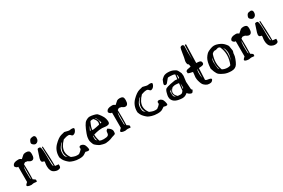

<svg xmlns="http://www.w3.org/2000/svg" viewBox="88 -1710 4080 2771"><g transform="rotate(-30 2128.0 -324.5)"><path d="M140.6 -213.4C141.6 -251.1 145.5 -278.6 152.3 -295.9C151.7 -260.4 151.4 -224.8 151.4 -189C151.4 -153.2 151.7 -117.4 152.3 -81.5C147.5 -88.7 144.4 -95.7 143.1 -102.5ZM223.6 -332H232.4C235 -332 242.2 -327.6 253.9 -318.8C265.6 -310.1 278 -305.7 291 -305.7C324.2 -305.7 340.8 -332.7 340.8 -386.7C340.8 -416 335.1 -434.6 323.7 -442.4C312.3 -450.2 297 -454.1 277.6 -454.1C258.2 -454.1 243.2 -450.8 232.4 -444.3H231.9L179.2 -397.9L166.5 -407.2C156.1 -414.4 146.5 -418 137.7 -418H124C76.5 -418 46.7 -405.4 34.7 -380.4C31.7 -373.9 30.3 -368.3 30.3 -363.8C30.3 -359.2 34.7 -352.1 43.7 -342.5C52.7 -332.9 62.2 -328.1 72.3 -328.1H79.1V-74.2L61.5 -58.1C50.5 -48 44.9 -39.4 44.9 -32.2V-30.8L45.4 -29.8C50.9 -19.4 62.3 -12.8 79.3 -10C96.4 -7.2 107.8 -5.9 113.5 -5.9C119.2 -5.9 127.9 -7.3 139.6 -10.3C144.2 -11.6 150.1 -12.2 157.2 -12.2C168.3 -12.2 182.5 -10.7 199.7 -7.8H200.7C205.2 -7.8 207.5 -15.5 207.5 -30.8L207 -37.1C206.7 -38.1 206.1 -39.2 205.3 -40.5C204.5 -41.8 203.7 -43.1 202.9 -44.2C202.1 -45.3 196.9 -49 187.5 -55.2C178.1 -61.4 171.9 -65.4 168.9 -67.4C170.2 -109 170.9 -150.7 170.9 -192.4C170.9 -234 170.2 -276 168.9 -318.4C184.6 -330.7 195.3 -336.9 201.2 -336.9Z M496.1 -597.7C490.2 -600.3 485.9 -601.4 483.2 -601.1C480.4 -600.7 476.7 -600.3 472.2 -599.6C467.6 -599 461.6 -598.1 454.1 -597.2C446.6 -596.2 439.5 -593.5 432.9 -589.1C426.2 -584.7 419.9 -576.2 414.1 -563.5C408.2 -550.8 405.3 -540.2 405.3 -531.7C405.3 -523.3 410.2 -514.6 420.2 -505.9C430.1 -497.1 438.7 -491.6 446 -489.5C453.4 -487.4 458.9 -486.3 462.6 -486.3C466.4 -486.3 472.7 -488.4 481.7 -492.4C490.6 -496.5 498.7 -503.7 505.9 -514.2C513 -524.6 516.6 -539.6 516.6 -559.1C516.6 -578.6 509.8 -591.5 496.1 -597.7ZM602.5 -37.1V-66.9L543.9 -73.7L543 -155.3C542.3 -209.6 538.2 -292 530.8 -402.3C530.8 -404.3 528.2 -405.2 523.2 -405C518.1 -404.9 515.6 -403.8 515.6 -401.9C517.6 -296.1 521.8 -189.9 528.3 -83.5L516.1 -97.7C513.2 -105.5 511.7 -142.9 511.7 -210V-243.2C511.7 -335.6 506.5 -390.6 496.1 -408.2C492.8 -414.1 484.2 -417 470.2 -417C456.2 -417 448.2 -412.4 446.3 -403.1C444.3 -393.8 436.4 -369.5 422.4 -330.3C408.4 -291.1 401.4 -265.4 401.4 -253.2C401.4 -241 402.5 -232.7 404.8 -228.5C407.1 -224.3 409.6 -221.3 412.4 -219.5C415.1 -217.7 417.9 -216.3 420.7 -215.3C423.4 -214.4 426.2 -213.5 429 -212.9C431.7 -212.2 433.9 -211.8 435.5 -211.4C437.2 -211.1 439.4 -210.6 442.1 -210C444.9 -209.3 446.3 -204.1 446.3 -194.3C446.3 -184.6 445.1 -176.2 442.9 -169.2C440.6 -162.2 439.5 -146.7 439.5 -122.8C439.5 -98.9 443.9 -77 452.9 -57.1C461.8 -37.3 475.9 -22.8 495.1 -13.7C514.3 -4.6 530.9 0 544.9 0C583.3 0 602.5 -12.4 602.5 -37.1Z M931.2 -360.4C945.1 -360.4 956.4 -354.8 964.8 -343.8C973.3 -332.7 982.1 -327.1 991.2 -327.1H993.7L994.6 -328.1C1002.4 -328.8 1011.1 -332.2 1020.5 -338.4C1029.9 -344.6 1038.3 -354.1 1045.7 -366.9C1053 -379.8 1056.6 -391.5 1056.6 -402.1C1056.6 -412.7 1041.7 -418 1011.7 -418H1011.2L982.9 -414.1C968.9 -414.7 953.5 -417.6 936.5 -422.9C919.6 -428.1 908.8 -430.7 904.1 -430.7C899.3 -430.7 879.7 -425.7 845.2 -415.8C810.7 -405.8 771 -378.1 726.1 -332.5C681.5 -286.6 659.2 -230 659.2 -162.6C659.2 -156.4 659.7 -150.4 660.6 -144.5C661.6 -138.7 666.5 -127 675.3 -109.4C684.1 -91.8 697.3 -74.3 715.1 -56.9C732.8 -39.5 746.7 -27.8 756.8 -21.7C766.9 -15.7 785.3 -8.5 812 0C838.7 8.5 870.6 12.7 907.7 12.7C944.8 12.7 972.7 6.1 991.2 -7.1C1009.8 -20.3 1020.4 -27.3 1023.2 -28.3C1026 -29.3 1028.3 -29.8 1030.3 -29.8C1032.2 -29.8 1036.1 -28.5 1041.7 -25.9C1047.4 -23.3 1057 -22 1070.6 -22C1084.1 -22 1090.8 -27.8 1090.8 -39.6C1090.8 -48 1088.1 -62.5 1082.8 -83C1077.4 -103.5 1068.4 -119.2 1055.7 -130.1C1043 -141 1029 -146.5 1013.7 -146.5H1012.7C1004.2 -146.5 997.6 -144.2 992.7 -139.6C987.8 -135.1 985.4 -130.1 985.4 -124.8C985.4 -119.4 986 -114.1 987.3 -108.9L983.4 -95.2C981.4 -91.6 973.7 -83.7 960.2 -71.5C946.7 -59.3 937.3 -52 932.1 -49.6C926.9 -47.1 915.3 -45.9 897.2 -45.9C879.2 -45.9 860.7 -49.6 841.8 -56.9C822.9 -64.2 811.2 -68.8 806.6 -70.8C778.6 -107.3 764.6 -144.2 764.6 -181.6C764.6 -233.4 791.5 -286.6 845.2 -341.3C846.5 -341.6 856.5 -344.9 875.2 -351.1C894 -357.3 911.3 -360.4 927.2 -360.4ZM806.2 -323.2C761.2 -274.7 738.8 -227.4 738.8 -181.2C738.8 -151.2 748.2 -121.7 767.1 -92.8C759.9 -98 751.4 -106 741.5 -116.7C731.5 -127.4 726.6 -149.6 726.6 -183.1C726.6 -216.6 735.3 -245.4 752.7 -269.5C770.1 -293.6 781.8 -307.8 787.8 -312C793.9 -316.2 800 -320 806.2 -323.2Z M1267.6 -253.9C1275.1 -292.3 1283.9 -321.6 1293.9 -341.8C1302.7 -359.4 1307.1 -369.5 1307.1 -372.1C1307.1 -372.7 1307 -373 1306.6 -373C1307.3 -373.7 1309.8 -375.7 1314.2 -378.9C1318.6 -382.2 1326.4 -383.8 1337.6 -383.8C1348.9 -383.8 1356.8 -383.6 1361.3 -383.3C1387.4 -356.3 1400.4 -330.2 1400.4 -305.2C1400.4 -293.5 1397.6 -282.1 1392.1 -271C1379.4 -268.4 1361.1 -264.6 1337.2 -259.5C1313.2 -254.5 1298 -252 1291.5 -252C1285 -252 1277 -252.6 1267.6 -253.9ZM1351.1 -56.6H1343.8C1319 -57 1298.7 -60.7 1282.7 -67.9C1268.4 -105 1261.1 -143.1 1260.7 -182.1C1261.4 -182.5 1276.7 -186.5 1306.6 -194.3C1336.6 -202.1 1369.5 -206.1 1405.3 -206.1L1471.7 -199.2C1494.5 -199.2 1510.1 -202.6 1518.6 -209.2C1527 -215.9 1531.2 -226.6 1531.2 -241.2C1531.2 -255.9 1528.7 -273.4 1523.7 -293.9C1518.6 -314.5 1506.8 -337.7 1488.3 -363.8C1469.7 -389.8 1456.2 -406.1 1447.8 -412.6C1439.3 -419.1 1422.4 -425.4 1397.2 -431.4C1372 -437.4 1349.7 -440.4 1330.3 -440.4C1311 -440.4 1288.2 -431.7 1262 -414.3C1235.8 -396.9 1205.9 -342.3 1172.4 -250.5C1162.3 -222.2 1157.1 -202.1 1156.7 -190.4L1154.3 -166V-148.9C1154.3 -140.1 1157.1 -127.1 1162.6 -109.9L1177.7 -71.8C1185.2 -61 1197.8 -49.2 1215.6 -36.4C1233.3 -23.5 1246.7 -15.1 1255.9 -11C1265 -6.9 1279.6 -2.6 1299.8 2C1320 6.5 1335.4 8.8 1345.9 8.8C1356.5 8.8 1372.8 6.6 1394.8 2.2C1416.7 -2.2 1433.9 -7.3 1446.3 -13.2C1458.7 -19 1474.1 -24.3 1492.7 -29.1C1511.2 -33.8 1522 -39.1 1524.9 -45.2C1527.8 -51.2 1529.3 -64.3 1529.3 -84.5C1529.3 -104.7 1517.9 -124.2 1495.1 -143.1L1494.6 -143.6L1466.3 -162.6L1450.2 -148.9C1441.7 -142.1 1437.2 -128.7 1436.5 -108.6C1435.9 -88.6 1429 -75 1416 -67.6C1403 -60.3 1381.3 -56.6 1351.1 -56.6ZM1269.5 -329.1C1259.8 -304.7 1252.4 -280.8 1247.6 -257.3C1241 -258.6 1236.5 -259.9 1233.9 -261.2C1236.2 -267.4 1241.5 -278.4 1249.8 -294.2C1258.1 -310 1264.6 -321.6 1269.5 -329.1ZM1233.4 -129.4V-175.3L1239.7 -176.8C1240.4 -146.8 1245.3 -117.5 1254.4 -88.9C1244 -99 1237.9 -106.2 1236.1 -110.6C1234.3 -115 1233.4 -121.3 1233.4 -129.4ZM1391.1 -378.9C1395 -377.9 1400.5 -371.9 1407.5 -360.8C1414.5 -349.8 1424.8 -323.9 1438.5 -283.2C1434.9 -281.6 1430.5 -280.1 1425.3 -278.8L1415.5 -276.4C1419.4 -285.8 1421.4 -295.4 1421.4 -305.2C1421.4 -329.3 1409 -354.5 1384.3 -380.9C1384.9 -380.5 1387.2 -379.9 1391.1 -378.9Z M1703.1 -213.4C1704.1 -251.1 1708 -278.6 1714.8 -295.9C1714.2 -260.4 1713.9 -224.8 1713.9 -189C1713.9 -153.2 1714.2 -117.4 1714.8 -81.5C1710 -88.7 1706.9 -95.7 1705.6 -102.5ZM1786.1 -332H1794.9C1797.5 -332 1804.7 -327.6 1816.4 -318.8C1828.1 -310.1 1840.5 -305.7 1853.5 -305.7C1886.7 -305.7 1903.3 -332.7 1903.3 -386.7C1903.3 -416 1897.6 -434.6 1886.2 -442.4C1874.8 -450.2 1859.5 -454.1 1840.1 -454.1C1820.7 -454.1 1805.7 -450.8 1794.9 -444.3H1794.4L1741.7 -397.9L1729 -407.2C1718.6 -414.4 1709 -418 1700.2 -418H1686.5C1639 -418 1609.2 -405.4 1597.2 -380.4C1594.2 -373.9 1592.8 -368.3 1592.8 -363.8C1592.8 -359.2 1597.2 -352.1 1606.2 -342.5C1615.2 -332.9 1624.7 -328.1 1634.8 -328.1H1641.6V-74.2L1624 -58.1C1613 -48 1607.4 -39.4 1607.4 -32.2V-30.8L1607.9 -29.8C1613.4 -19.4 1624.8 -12.8 1641.8 -10C1658.9 -7.2 1670.3 -5.9 1676 -5.9C1681.7 -5.9 1690.4 -7.3 1702.1 -10.3C1706.7 -11.6 1712.6 -12.2 1719.7 -12.2C1730.8 -12.2 1745 -10.7 1762.2 -7.8H1763.2C1767.7 -7.8 1770 -15.5 1770 -30.8L1769.5 -37.1C1769.2 -38.1 1768.6 -39.2 1767.8 -40.5C1767 -41.8 1766.2 -43.1 1765.4 -44.2C1764.6 -45.3 1759.4 -49 1750 -55.2C1740.6 -61.4 1734.4 -65.4 1731.4 -67.4C1732.7 -109 1733.4 -150.7 1733.4 -192.4C1733.4 -234 1732.7 -276 1731.4 -318.4C1747.1 -330.7 1757.8 -336.9 1763.7 -336.9Z M2232.9 -360.4C2246.9 -360.4 2258.1 -354.8 2266.6 -343.8C2275.1 -332.7 2283.9 -327.1 2293 -327.1H2295.4L2296.4 -328.1C2304.2 -328.8 2312.8 -332.2 2322.3 -338.4C2331.7 -344.6 2340.1 -354.1 2347.4 -366.9C2354.7 -379.8 2358.4 -391.5 2358.4 -402.1C2358.4 -412.7 2343.4 -418 2313.5 -418H2313L2284.7 -414.1C2270.7 -414.7 2255.2 -417.6 2238.3 -422.9C2221.4 -428.1 2210.5 -430.7 2205.8 -430.7C2201.1 -430.7 2181.5 -425.7 2147 -415.8C2112.5 -405.8 2072.8 -378.1 2027.8 -332.5C1983.2 -286.6 1960.9 -230 1960.9 -162.6C1960.9 -156.4 1961.4 -150.4 1962.4 -144.5C1963.4 -138.7 1968.3 -127 1977.1 -109.4C1985.8 -91.8 1999.1 -74.3 2016.8 -56.9C2034.6 -39.5 2048.5 -27.8 2058.6 -21.7C2068.7 -15.7 2087.1 -8.5 2113.8 0C2140.5 8.5 2172.4 12.7 2209.5 12.7C2246.6 12.7 2274.4 6.1 2293 -7.1C2311.5 -20.3 2322.2 -27.3 2325 -28.3C2327.7 -29.3 2330.1 -29.8 2332 -29.8C2334 -29.8 2337.8 -28.5 2343.5 -25.9C2349.2 -23.3 2358.8 -22 2372.3 -22C2385.8 -22 2392.6 -27.8 2392.6 -39.6C2392.6 -48 2389.9 -62.5 2384.5 -83C2379.2 -103.5 2370.1 -119.2 2357.4 -130.1C2344.7 -141 2330.7 -146.5 2315.4 -146.5H2314.5C2306 -146.5 2299.3 -144.2 2294.4 -139.6C2289.6 -135.1 2287.1 -130.1 2287.1 -124.8C2287.1 -119.4 2287.8 -114.1 2289.1 -108.9L2285.2 -95.2C2283.2 -91.6 2275.5 -83.7 2262 -71.5C2248.5 -59.3 2239.1 -52 2233.9 -49.6C2228.7 -47.1 2217 -45.9 2199 -45.9C2180.9 -45.9 2162.4 -49.6 2143.6 -56.9C2124.7 -64.2 2113 -68.8 2108.4 -70.8C2080.4 -107.3 2066.4 -144.2 2066.4 -181.6C2066.4 -233.4 2093.3 -286.6 2147 -341.3C2148.3 -341.6 2158.3 -344.9 2177 -351.1C2195.7 -357.3 2213.1 -360.4 2229 -360.4ZM2107.9 -323.2C2063 -274.7 2040.5 -227.4 2040.5 -181.2C2040.5 -151.2 2050 -121.7 2068.8 -92.8C2061.7 -98 2053.1 -106 2043.2 -116.7C2033.3 -127.4 2028.3 -149.6 2028.3 -183.1C2028.3 -216.6 2037 -245.4 2054.4 -269.5C2071.9 -293.6 2083.6 -307.8 2089.6 -312C2095.6 -316.2 2101.7 -320 2107.9 -323.2Z M2729 -275.4C2726.4 -273.4 2722.2 -272.5 2716.3 -272.5L2717.8 -288.6L2722.2 -336.9C2729 -328.5 2732.4 -316.9 2732.4 -302.2C2732.4 -287.6 2731.3 -278.6 2729 -275.4ZM2691.4 -213.9C2687.2 -173.8 2683.1 -133.6 2679.2 -93.3C2675 -88.4 2669.2 -81.5 2661.9 -72.8C2654.5 -64 2642.6 -59.6 2626 -59.6C2609.4 -59.6 2595.2 -60.7 2583.5 -63C2555.8 -87.1 2542 -111.3 2542 -135.7C2542 -160.5 2556 -185.4 2584 -210.4C2600.9 -214.4 2611.2 -216.9 2615 -218C2618.7 -219.2 2623.9 -219.7 2630.6 -219.7C2637.3 -219.7 2647.9 -219.1 2662.4 -217.8C2676.8 -216.5 2686.5 -215.2 2691.4 -213.9ZM2800.8 -271.5C2800.8 -274.1 2800.1 -282.2 2798.8 -295.9C2797.5 -309.6 2796.5 -317.5 2795.7 -319.8C2794.8 -322.1 2790 -332.4 2781 -350.8C2772.1 -369.2 2764.2 -381.5 2757.6 -387.7C2750.9 -393.9 2736 -402.3 2712.9 -412.8C2689.8 -423.4 2660.5 -428.7 2625 -428.7C2589.5 -428.7 2562.2 -420.1 2543 -402.8C2540 -400.2 2536.7 -397.3 2533 -394C2529.2 -390.8 2526.5 -388.4 2524.9 -387C2523.3 -385.5 2521.5 -383.9 2519.5 -382.1C2517.6 -380.3 2516.2 -378.8 2515.4 -377.7C2514.6 -376.5 2513.7 -375.1 2512.7 -373.3C2511.7 -371.5 2507.7 -361.7 2500.7 -344C2493.7 -326.3 2490.2 -314.8 2490.2 -309.6C2490.2 -304.4 2491.8 -299.3 2494.9 -294.4C2498 -289.6 2504.1 -287.1 2513.2 -287.1C2522.3 -287.1 2530.3 -290.2 2537.1 -296.4C2543.9 -302.6 2552.6 -313.2 2563 -328.1C2573.4 -343.1 2581.4 -352.9 2586.9 -357.4C2592.4 -362 2596.4 -364.3 2598.6 -364.3H2634.8C2667 -364.3 2691.2 -359.4 2707.5 -349.6C2704.3 -324.5 2701.2 -299.5 2698.2 -274.4L2661.1 -278.3L2581.5 -264.6C2540.9 -255.5 2513.8 -247.2 2500.5 -239.7C2487.1 -232.3 2476.6 -213.6 2468.8 -183.8C2460.9 -154.1 2457 -134 2457 -123.5C2457 -113.1 2457.7 -104.2 2459 -96.7C2468.4 -50.1 2502.8 -20.5 2562 -7.8C2589 -2.6 2612.1 0 2631.1 0C2650.1 0 2668 -4.9 2684.6 -14.6L2714.8 -34.7L2716.3 -35.6C2717.6 -34.3 2719.9 -30.9 2723.1 -25.4C2726.4 -19.9 2734.4 -13.4 2747.1 -6.1C2759.8 1.2 2769.9 4.9 2777.3 4.9H2778.3C2788.1 4.9 2796.1 -1.1 2802.2 -13.2L2814.5 -34.7L2806.6 -40C2800.8 -45.9 2797.5 -52.2 2796.9 -59.1L2789.1 -178.2ZM2697.8 -111.3C2701.3 -140.3 2704.8 -169.1 2708 -197.8C2710 -189.6 2710.9 -176.7 2710.9 -158.9C2710.9 -141.2 2710.7 -130.7 2710.2 -127.4C2709.7 -124.2 2705.6 -118.8 2697.8 -111.3ZM2556.6 -199.7C2536.8 -177.6 2526.9 -155.8 2526.9 -134.3C2526.9 -112.8 2537.1 -91.5 2557.6 -70.3C2543.3 -75.8 2533.5 -81.9 2528.3 -88.6C2523.1 -95.3 2520.5 -110 2520.5 -132.8V-171.9Z M3134.8 -299.8V-300.3C3133.1 -314.9 3127.6 -324.9 3118.2 -330.1C3108.7 -335.3 3096.3 -338.3 3080.8 -339.1C3065.3 -339.9 3055.7 -340.5 3051.8 -340.8C3055.3 -441.7 3057.9 -543.1 3059.6 -645C3059.6 -648.6 3056.1 -650.5 3049.1 -650.6C3042.1 -650.8 3038.4 -649.1 3038.1 -645.5C3033.9 -567.4 3030.3 -488.9 3027.3 -410.2C3027.3 -426.4 3026.9 -448.4 3025.9 -476.1C3024.9 -503.7 3024.4 -527.3 3024.4 -546.9L3027.3 -632.8V-633.3C3026.7 -642.7 3023.9 -650.2 3019 -655.8C3014.2 -661.3 3007.5 -664.1 2999 -664.1H2998.5C2986.5 -663.4 2977.1 -659.2 2970.2 -651.4L2969.7 -650.9C2964.2 -642.1 2957.8 -612.7 2950.4 -562.7C2943.1 -512.8 2937.3 -481 2933.1 -467.5C2928.9 -454 2926.8 -442.4 2926.8 -432.6V-419.4C2928.1 -406.7 2930.3 -396.9 2933.6 -389.9C2936.8 -382.9 2942.1 -379.2 2949.2 -378.9L2955.1 -344.7C2955.1 -340.5 2954.9 -337.6 2954.6 -335.9L2894 -324.2L2871.1 -310.1V-273.9L2874 -272.5C2889.6 -264.6 2905.6 -259.8 2921.9 -257.8C2938.2 -255.9 2946.6 -252.8 2947.3 -248.5L2942.9 -205.6C2939.9 -190.6 2938.5 -178.1 2938.5 -168C2938.5 -157.9 2939.3 -146.2 2940.9 -132.8C2942.5 -119.5 2946.9 -102.3 2953.9 -81.3C2960.9 -60.3 2968.1 -44.8 2975.6 -34.7C2983.1 -24.6 2995 -14 3011.5 -2.9C3027.9 8.1 3045.2 13.7 3063.5 13.7C3081.7 13.7 3094.2 12.4 3100.8 9.8C3107.5 7.2 3114.5 2 3121.8 -5.9C3129.2 -13.7 3132.8 -20.8 3132.8 -27.1C3132.8 -33.4 3127.4 -38.6 3116.5 -42.5C3105.6 -46.4 3092 -49.2 3075.9 -51C3059.8 -52.8 3047.9 -57.9 3040 -66.4C3043.3 -130.2 3046.2 -194.2 3048.8 -258.3L3064.9 -259.3C3093.9 -260.6 3113 -264 3122.1 -269.5C3131.2 -275.1 3135.7 -284 3135.7 -296.4V-297.4ZM3014.6 -234.9 3020 -257.3H3022.5C3021.2 -208.5 3020 -159.7 3019 -110.8C3015.8 -124.2 3013.6 -138.3 3012.5 -153.3C3011.3 -168.3 3010.7 -182.9 3010.7 -197C3010.7 -211.2 3012 -223.8 3014.6 -234.9ZM3026.4 -376C3026 -364.9 3025.6 -353.7 3024.9 -342.3H3023.9Z M3296.9 -98.1C3288.7 -106.9 3284.1 -113.1 3283 -116.7C3281.8 -120.3 3279.6 -134.9 3276.4 -160.6L3272.5 -236.3C3273.1 -254.9 3279.6 -274.3 3292 -294.4C3283.5 -263.2 3279.3 -231 3279.3 -198C3279.3 -165 3285.2 -131.7 3296.9 -98.1ZM3325.7 -335.9C3335.1 -346 3343.8 -353.1 3351.8 -357.2C3359.8 -361.2 3366 -363.3 3370.6 -363.3L3390.1 -362.3L3432.6 -374C3440.1 -374 3450.2 -370.6 3462.9 -363.8C3484.4 -318.2 3495.1 -270.7 3495.1 -221.2C3495.1 -171.7 3484 -120.1 3461.9 -66.4C3447.9 -59.2 3432.8 -55.7 3416.5 -55.7H3413.6C3380.7 -55.7 3351.2 -63 3325.2 -77.6C3308.9 -118 3300.8 -159.7 3300.8 -202.9C3300.8 -246 3309.1 -290.4 3325.7 -335.9ZM3496.1 -334.5C3498.7 -331.2 3503.4 -324.1 3510.3 -313C3517.1 -301.9 3522.5 -283.2 3526.4 -256.8L3527.3 -238.3C3527.3 -215.5 3523.8 -192.1 3516.6 -168.2C3509.4 -144.3 3503.7 -127.3 3499.5 -117.2C3510.3 -154 3515.6 -190.5 3515.6 -226.8C3515.6 -263.1 3509.1 -299 3496.1 -334.5ZM3398.7 -430.7C3378.3 -430.7 3356 -425.5 3331.5 -415.3C3307.1 -405 3290.2 -396.6 3280.8 -390.1C3271.3 -383.6 3259.7 -371.7 3245.8 -354.5C3232 -337.2 3221.4 -318.8 3214.1 -299.3C3206.8 -279.8 3200.8 -254.6 3196.3 -223.6L3191.4 -165.5L3211.4 -108.4C3223.5 -78.5 3237.1 -57.4 3252.4 -45.2C3267.7 -33 3291 -19.9 3322.3 -6.1C3353.5 7.7 3392 14.6 3437.7 14.6C3483.5 14.6 3516.6 -2.4 3537.1 -36.6C3548.5 -55.2 3559.5 -78.7 3570.1 -107.2C3580.6 -135.7 3585.9 -157.3 3585.9 -172.1C3585.9 -186.9 3587.9 -198.7 3591.8 -207.5C3595.7 -216.3 3597.7 -225.6 3597.7 -235.4L3585 -315.4C3582.7 -322.3 3575.3 -333.3 3562.7 -348.6C3550.2 -363.9 3536.9 -376.8 3522.9 -387.2C3509 -397.6 3489.8 -407.5 3465.6 -416.7C3441.3 -426 3419 -430.7 3398.7 -430.7Z M3764.6 -213.4C3765.6 -251.1 3769.5 -278.6 3776.4 -295.9C3775.7 -260.4 3775.4 -224.8 3775.4 -189C3775.4 -153.2 3775.7 -117.4 3776.4 -81.5C3771.5 -88.7 3768.4 -95.7 3767.1 -102.5ZM3847.7 -332H3856.4C3859 -332 3866.2 -327.6 3877.9 -318.8C3889.6 -310.1 3902 -305.7 3915 -305.7C3948.2 -305.7 3964.8 -332.7 3964.8 -386.7C3964.8 -416 3959.1 -434.6 3947.8 -442.4C3936.4 -450.2 3921 -454.1 3901.6 -454.1C3882.2 -454.1 3867.2 -450.8 3856.4 -444.3H3856L3803.2 -397.9L3790.5 -407.2C3780.1 -414.4 3770.5 -418 3761.7 -418H3748C3700.5 -418 3670.7 -405.4 3658.7 -380.4C3655.8 -373.9 3654.3 -368.3 3654.3 -363.8C3654.3 -359.2 3658.8 -352.1 3667.7 -342.5C3676.7 -332.9 3686.2 -328.1 3696.3 -328.1H3703.1V-74.2L3685.5 -58.1C3674.5 -48 3668.9 -39.4 3668.9 -32.2V-30.8L3669.4 -29.8C3675 -19.4 3686.3 -12.8 3703.4 -10C3720.5 -7.2 3731.9 -5.9 3737.5 -5.9C3743.2 -5.9 3752 -7.3 3763.7 -10.3C3768.2 -11.6 3774.1 -12.2 3781.2 -12.2C3792.3 -12.2 3806.5 -10.7 3823.7 -7.8H3824.7C3829.3 -7.8 3831.5 -15.5 3831.5 -30.8L3831.1 -37.1C3830.7 -38.1 3830.2 -39.2 3829.3 -40.5C3828.5 -41.8 3827.7 -43.1 3826.9 -44.2C3826.1 -45.3 3821 -49 3811.5 -55.2C3802.1 -61.4 3795.9 -65.4 3793 -67.4C3794.3 -109 3794.9 -150.7 3794.9 -192.4C3794.9 -234 3794.3 -276 3793 -318.4C3808.6 -330.7 3819.3 -336.9 3825.2 -336.9Z M4120.1 -597.7C4114.3 -600.3 4109.9 -601.4 4107.2 -601.1C4104.4 -600.7 4100.7 -600.3 4096.2 -599.6C4091.6 -599 4085.6 -598.1 4078.1 -597.2C4070.6 -596.2 4063.6 -593.5 4056.9 -589.1C4050.2 -584.7 4043.9 -576.2 4038.1 -563.5C4032.2 -550.8 4029.3 -540.2 4029.3 -531.7C4029.3 -523.3 4034.3 -514.6 4044.2 -505.9C4054.1 -497.1 4062.7 -491.6 4070.1 -489.5C4077.4 -487.4 4082.9 -486.3 4086.7 -486.3C4090.4 -486.3 4096.8 -488.4 4105.7 -492.4C4114.7 -496.5 4122.7 -503.7 4129.9 -514.2C4137 -524.6 4140.6 -539.6 4140.6 -559.1C4140.6 -578.6 4133.8 -591.5 4120.1 -597.7ZM4226.6 -37.1V-66.9L4168 -73.7L4167 -155.3C4166.3 -209.6 4162.3 -292 4154.8 -402.3C4154.8 -404.3 4152.3 -405.2 4147.2 -405C4142.2 -404.9 4139.6 -403.8 4139.6 -401.9C4141.6 -296.1 4145.8 -189.9 4152.3 -83.5L4140.1 -97.7C4137.2 -105.5 4135.7 -142.9 4135.7 -210V-243.2C4135.7 -335.6 4130.5 -390.6 4120.1 -408.2C4116.9 -414.1 4108.2 -417 4094.2 -417C4080.2 -417 4072.3 -412.4 4070.3 -403.1C4068.4 -393.8 4060.4 -369.5 4046.4 -330.3C4032.4 -291.1 4025.4 -265.4 4025.4 -253.2C4025.4 -241 4026.5 -232.7 4028.8 -228.5C4031.1 -224.3 4033.6 -221.3 4036.4 -219.5C4039.1 -217.7 4041.9 -216.3 4044.7 -215.3C4047.4 -214.4 4050.2 -213.5 4053 -212.9C4055.7 -212.2 4057.9 -211.8 4059.6 -211.4C4061.2 -211.1 4063.4 -210.6 4066.2 -210C4068.9 -209.3 4070.3 -204.1 4070.3 -194.3C4070.3 -184.6 4069.2 -176.2 4066.9 -169.2C4064.6 -162.2 4063.5 -146.7 4063.5 -122.8C4063.5 -98.9 4068 -77 4076.9 -57.1C4085.9 -37.3 4099.9 -22.8 4119.1 -13.7C4138.3 -4.6 4154.9 0 4168.9 0C4207.4 0 4226.6 -12.4 4226.6 -37.1Z"/></g></svg>

Font: Drukaatie burti
Style: Regular
Weight: 400
Version: Version 0.14.4